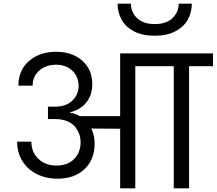

<svg xmlns="http://www.w3.org/2000/svg" viewBox="-20 -1033 1188 1053"><path d="M1148 -670H1017V0H933V-670H722V0H639V-327L481 -328Q499 -289 499 -246Q499 -158 443.5 -105.5Q388 -53 296 -53Q232 -53 181.5 -78.5Q131 -104 102.5 -150Q74 -196 74 -256H152Q152 -199 190.5 -162Q229 -125 290 -125Q350 -125 386 -160.5Q422 -196 422 -253Q422 -296 399 -328H396L395 -334Q358 -380 282 -380H243V-448H282Q343 -448 377 -481.5Q411 -515 411 -560Q411 -614 376 -646Q341 -678 288 -678Q233 -678 196 -646.5Q159 -615 159 -563H81Q81 -648 139 -698.5Q197 -749 288 -749Q376 -749 431 -700.5Q486 -652 486 -571Q486 -513 454.5 -472.5Q423 -432 364 -417V-415Q392 -411 418 -396H639V-740H1148ZM1032 -1013Q1032 -965 1010 -925.5Q988 -886 942 -861.5Q896 -837 829 -837Q761 -837 715 -861Q669 -885 647 -925Q625 -965 625 -1013H698Q698 -967 731.5 -934Q765 -901 829 -901Q893 -901 926.5 -934Q960 -967 960 -1013Z"/></svg>

Font: MSTAGE
Style: Regular
Weight: 400
Designer: Ninad Kale (Devanagari), Jonny Pinhorn (Latin)
Foundry: Indian Type Foundry
Version: 4.004